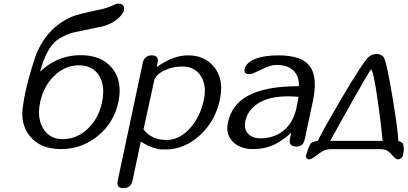

<svg xmlns="http://www.w3.org/2000/svg" viewBox="-20 -796 2176 1025"><path d="M447.8 -107.9Q506.3 -162.6 524.9 -250.5Q531.2 -280.8 531.2 -307.6Q531.2 -356.9 508.8 -392.6Q474.1 -447.3 400.9 -447.3Q328.6 -447.3 271 -392.6Q212.9 -337.4 194.3 -250.5Q188 -221.2 188 -195.8Q188 -146.5 210.9 -109.4Q244.6 -53.2 314.9 -53.2Q389.6 -53.2 447.8 -107.9ZM579.6 -431.2Q618.7 -381.8 618.7 -312.5Q618.7 -282.7 611.3 -249Q588.4 -140.6 502.4 -70.3Q416 0 305.7 0Q194.3 0 138.7 -70.3Q99.1 -119.6 99.1 -189Q99.1 -215.8 105 -245.1Q108.4 -271 115.2 -302.2Q130.4 -373.5 161.6 -472.2Q210 -624 332.5 -691.4Q360.4 -707 389.6 -715.8Q420.4 -725.1 464.4 -734.4Q509.8 -743.7 531.7 -749Q543.9 -752 570.8 -762.2L587.4 -769.5Q599.1 -776.4 610.8 -776.4Q642.6 -776.4 642.6 -750.5Q642.6 -745.1 641.1 -738.3Q638.7 -727.1 619.1 -705.6Q598.1 -684.6 570.3 -670.9Q541.5 -656.7 511.2 -651.9L374.5 -623Q344.2 -617.2 299.3 -591.8Q230 -552.2 194.3 -413.1Q204.1 -422.4 214.8 -431.6Q299.8 -501.5 411.1 -501.5Q522.9 -501.5 579.6 -431.2Z M992.7 -109.4Q1048.3 -169.9 1068.4 -263.2Q1073.7 -288.6 1073.7 -311.5Q1073.7 -356.4 1052.2 -390.1Q1020 -440.9 954.6 -440.9Q902.8 -440.9 859.4 -420.9Q816.4 -400.9 804.2 -370.6L746.1 -105Q788.6 -48.8 870.1 -48.8Q936.5 -48.8 992.7 -109.4ZM1121.6 -440.4Q1160.6 -393.6 1160.6 -325.2Q1160.6 -295.9 1153.8 -263.2Q1129.4 -148.9 1046.9 -73.7Q964.4 2 863.3 2H853.5Q830.6 2 808.6 -4.4Q773.9 -13.7 731.9 -40L731.4 -39.6L687.5 168.5Q678.7 208.5 639.2 208.5Q606.9 208.5 606.9 181.6Q606.9 175.8 608.4 168.5L742.2 -460.9Q751.5 -500.5 790 -500.5Q822.8 -500.5 822.8 -473.1Q822.8 -467.3 821.3 -460.9L816.4 -438Q861.8 -469.2 899.4 -483.9Q941.4 -500.5 984.9 -500.5Q1071.3 -500.5 1121.6 -440.4Z M1478 -87.4Q1543.5 -129.4 1563 -221.2L1573.7 -279.3Q1544.4 -281.7 1518.1 -281.7Q1424.3 -281.7 1366.7 -249.5Q1303.2 -213.4 1289.6 -148.9Q1287.1 -137.7 1287.1 -127.9Q1287.1 -101.6 1303.7 -83Q1326.2 -57.6 1371.1 -57.6Q1431.6 -57.6 1478 -87.4ZM1634.3 -441.9Q1660.6 -406.2 1660.6 -343.8Q1660.6 -304.2 1649.9 -253.9L1606.4 -50.8Q1598.6 -13.2 1561 -13.2L1552.7 -14.2Q1526.4 -18.1 1526.4 -42Q1526.4 -46.9 1527.3 -52.7L1534.7 -87.4Q1488.3 -45.4 1446.8 -25.4Q1393.1 0 1331.1 0Q1260.7 0 1222.2 -40.5Q1193.4 -71.3 1193.4 -112.3Q1193.4 -126.5 1196.8 -142.1Q1216.8 -236.3 1300.8 -283.2Q1394.5 -335.9 1575.2 -335.9Q1575.7 -340.3 1575.7 -344.7Q1575.7 -390.6 1546.9 -418.5Q1516.6 -449.2 1459.5 -449.2Q1437.5 -449.2 1420.9 -443.8Q1404.3 -439 1368.7 -421.4Q1339.4 -407.2 1330.1 -403.8Q1320.3 -400.4 1309.6 -400.4Q1297.4 -400.4 1292.5 -403.8Q1285.2 -408.7 1285.2 -419.4Q1285.2 -423.3 1286.1 -427.7Q1293.5 -461.4 1341.8 -481Q1390.6 -500.5 1466.3 -500.5Q1591.8 -500.5 1634.3 -441.9Z M2022.9 -43.9Q2012.7 -146 1997.1 -255.4Q1973.6 -418.9 1961.4 -425.8Q1951.7 -417.5 1851.6 -239.3Q1742.7 -44.4 1742.7 -43.9ZM2132.3 -25.9Q2135.7 -15.6 2135.7 -2Q2135.7 13.2 2131.3 32.7Q2129.4 41.5 2121.1 48.3Q2113.3 54.7 2104 55.2Q2090.8 52.2 2078.6 37.6Q2062.5 18.6 2050.8 10.3Q2037.6 0.5 2004.4 0H1754.9Q1720.7 0.5 1704.1 10.3Q1689 18.6 1664.6 37.6Q1645.5 52.2 1631.3 55.2Q1622.1 54.7 1617.2 48.3Q1613.3 43.5 1613.3 37.1Q1613.3 35.2 1613.8 32.7Q1627 -9.3 1635.7 -25.9Q1641.6 -38.6 1676.3 -43.9Q1709.5 -110.8 1795.9 -258.3Q1924.3 -476.6 1952.6 -495.6Q1967.8 -506.3 1988.3 -507.8H1991.7Q2010.7 -507.8 2026.4 -493.2Q2042.5 -478 2078.1 -260.7Q2106 -88.9 2106 -48.8V-43.9Q2129.4 -36.1 2132.3 -25.9Z"/></svg>

Font: inglobal
Style: Italic
Weight: 400
Italic angle: -12°
Designer: Andrey Kochetov, Denis Davydov, Evgeny Yurtaev
Foundry: inglobal
Version: Version 1.00 September 25, 2014, initial release